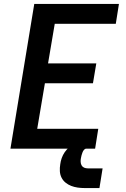

<svg xmlns="http://www.w3.org/2000/svg" viewBox="-20 -755 640 975"><path d="M33 0 154 -735H584L568 -634H258L224 -433H469L452 -332H208L169 -101H479L463 0ZM410 200Q392 200 374.5 197.5Q357 195 341.5 189Q326 183 313 172.5Q300 162 292.5 147Q285 132 284 114.5Q283 97 286 79Q288 63 293.5 47.5Q299 32 308.5 18Q318 4 331.5 -7.5Q345 -19 360.5 -26Q376 -33 392 -35.5Q408 -38 424 -38L418 0Q411 0 406 6.5Q401 13 398.5 20Q396 27 394 34Q392 41 391 48Q389 57 389.5 67Q390 77 394.5 85Q399 93 407.5 96.5Q416 100 426 100H501L485 200Z"/></svg>

Font: Iosevka Curly Extended
Style: Bold Italic
Weight: 700
Width: 7
Italic angle: -9°
Monospace: yes
Designer: Belleve Invis
Foundry: Belleve Invis
Version: Version 11.1.0; ttfautohint (v1.8.3)